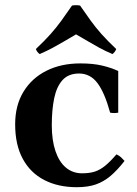

<svg xmlns="http://www.w3.org/2000/svg" viewBox="-20 -726 543 760"><path d="M284 15Q210 15 155 -13.5Q100 -42 70 -97.5Q40 -153 40 -234Q40 -309 73 -363Q106 -417 164 -446Q222 -475 298 -475Q348 -475 384 -466.5Q420 -458 448 -445V-280Q432 -277 416 -280Q394 -360 365.5 -397.5Q337 -435 293 -435Q251 -435 227.5 -409Q204 -383 194.5 -337Q185 -291 185 -230Q185 -171 199.5 -128Q214 -85 241 -62.5Q268 -40 305 -40Q335 -40 356 -47Q377 -54 397 -70.5Q417 -87 441 -115Q452 -110 459 -103.5Q466 -97 473 -89Q445 -53 418 -30Q391 -7 359.5 4Q328 15 284 15ZM425 -512Q395 -525 373 -537Q351 -549 330 -561.5Q309 -574 281 -590Q254 -574 232.5 -561.5Q211 -549 189 -537Q167 -525 137 -512Q126 -520 122 -532Q157 -565 180.5 -591.5Q204 -618 223.5 -645Q243 -672 265 -704Q281 -707 297 -704Q319 -672 338.5 -645Q358 -618 381.5 -591.5Q405 -565 440 -532Q436 -520 425 -512Z"/></svg>

Font: Poltawski Nowy
Style: Bold
Weight: 700
Designer: Adam Pótawski, Mateusz Machalski, Borys Kosmynka, Ania Wieluska
Foundry: Capitalics.wtf
Version: Version 1.001;gftools[0.9.25]